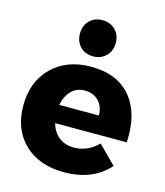

<svg xmlns="http://www.w3.org/2000/svg" viewBox="-117 -879 837 974"><g transform="rotate(15 301.5 -392.0)"><path d="M300.8 -600.1Q259.3 -600.1 233.2 -626.7Q207 -653.3 207 -694.8Q207 -736.8 233.2 -763.4Q259.3 -790 300.8 -790Q341.8 -790 368.4 -763.4Q395 -736.8 395 -694.8Q395 -653.3 368.4 -626.7Q341.8 -600.1 300.8 -600.1ZM306.2 -546.9Q445.8 -546.9 517.1 -460Q588.4 -373 579.1 -223.1H203.1Q215.8 -177.7 248 -152.8Q280.3 -127.9 326.2 -127.9Q397.9 -127.9 453.1 -183.1L545.9 -89.8Q460.9 5.9 310.1 5.9Q178.2 5.9 101.1 -68.8Q23.9 -143.6 23.9 -268.1Q23.9 -394 101.6 -470.5Q179.2 -546.9 306.2 -546.9ZM199.2 -317.9H407.2Q407.2 -364.3 379.6 -393.1Q352.1 -421.9 307.1 -421.9Q264.6 -421.9 236.6 -393.8Q208.5 -365.7 199.2 -317.9Z"/></g></svg>

Font: Montserrat-Arabic
Style: Bold
Weight: 700
Designer: Mohamed Gaber
Foundry: Kief Type Foundry
Version: Version 5.008;PS 005.008;hotconv 1.0.88;makeotf.lib2.5.64775